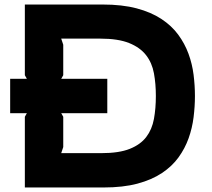

<svg xmlns="http://www.w3.org/2000/svg" viewBox="-20 -830 938 850"><path d="M843 -405Q843 -359 837 -311Q831 -263 815 -218Q799 -173 770.5 -133.5Q742 -94 697 -64Q652 -34 588.5 -17Q525 0 438 0H90V-313L99 -329H25V-481H99L90 -497V-810H434Q521 -810 585 -793Q649 -776 694.5 -746Q740 -716 769 -676.5Q798 -637 814.5 -592Q831 -547 837 -499Q843 -451 843 -405ZM670 -405Q670 -459 661.5 -505.5Q653 -552 626.5 -586Q600 -620 551.5 -639.5Q503 -659 424 -659H251L260 -632V-497L251 -481H455V-329H251L260 -313V-179L251 -152H428Q507 -152 554.5 -171Q602 -190 627.5 -223.5Q653 -257 661.5 -303.5Q670 -350 670 -405Z"/></svg>

Font: TypoPRO Sinkin Sans
Style: 700 Bold
Weight: 700
Designer: Keith Bates
Foundry: K-Type
Version: Sinkin Sans (version 1.0)  by Keith Bates   •   © 2014   www